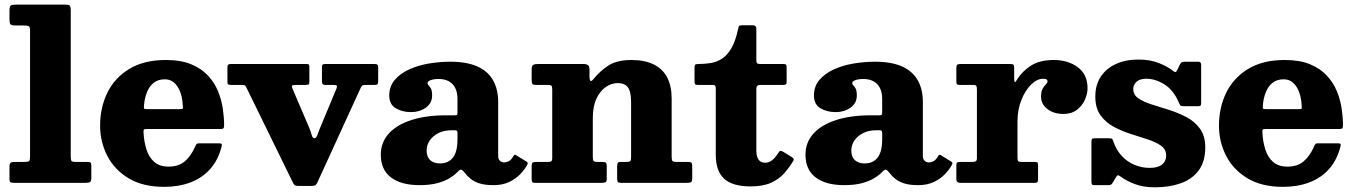

<svg xmlns="http://www.w3.org/2000/svg" viewBox="-20 -800 5928 840"><path d="M85 -688.5Q101 -688.5 106.2 -685Q111.5 -681.5 111.5 -665V-118Q111.5 -99.5 107.5 -95.5Q103.5 -91.5 85 -91.5H42Q30.5 -91.5 26 -87.2Q21.5 -83 21.5 -71V-17.5Q21.5 -5.5 25.8 -2.8Q30 0 42 0H351.5Q369.5 0 374.5 -3.8Q379.5 -7.5 379.5 -25V-75.5Q379.5 -86 376.2 -88.8Q373 -91.5 364 -91.5H312.5Q296 -91.5 292.8 -95.8Q289.5 -100 289.5 -116.5V-752.5Q289.5 -772 284.5 -776Q279.5 -780 260.5 -780H53Q33.5 -780 27.5 -776.2Q21.5 -772.5 21.5 -752.5V-718Q21.5 -700.5 25 -694.5Q28.5 -688.5 47 -688.5Z M418 -250Q418 -180 449 -119Q480 -58 542.2 -20.2Q604.5 17.5 698.5 17.5Q762 17.5 813.5 -2Q865 -21.5 900 -61Q935 -100.5 950 -160.5Q951.5 -168.5 949 -170.8Q946.5 -173 937 -173H851.5Q843 -173 840 -169.8Q837 -166.5 835 -161Q816 -117.5 788.5 -94.2Q761 -71 718 -71Q678 -71 654.8 -91.5Q631.5 -112 620.8 -146Q610 -180 608 -220.5Q607.5 -229.5 609.2 -232.5Q611 -235.5 620.5 -235.5H943Q954.5 -235.5 957.5 -238.8Q960.5 -242 960.5 -253Q960.5 -286.5 954.8 -325Q949 -363.5 933.8 -401Q918.5 -438.5 890 -469.2Q861.5 -500 816.5 -518.8Q771.5 -537.5 705.5 -537.5Q610.5 -537.5 546.2 -498.8Q482 -460 450 -395Q418 -330 418 -250ZM623.5 -322.5Q611.5 -322.5 610.2 -325.8Q609 -329 610 -339Q612.5 -370.5 622.8 -396.2Q633 -422 652 -437.5Q671 -453 701 -453Q721.5 -453 736 -442.8Q750.5 -432.5 760 -415.5Q769.5 -398.5 774.5 -377.2Q779.5 -356 780 -334.5Q781 -325.5 779 -324Q777 -322.5 766.5 -322.5Z M1379.5 -238.5Q1374.5 -226 1369 -210.5Q1363.5 -195 1355.5 -195Q1347.5 -195 1343.2 -210.8Q1339 -226.5 1333.5 -239.5L1259.5 -412.5Q1256 -420.5 1257.8 -424.5Q1259.5 -428.5 1271.5 -428.5H1316.5Q1326 -428.5 1329.8 -430.5Q1333.5 -432.5 1333.5 -442V-505.5Q1333.5 -513.5 1331.8 -516.8Q1330 -520 1322.5 -520H990.5Q982 -520 978.5 -517.2Q975 -514.5 975 -505V-441Q975 -433.5 978.2 -431Q981.5 -428.5 990 -428.5H1034.5Q1044.5 -428.5 1049.2 -427Q1054 -425.5 1057 -419L1263 2Q1266.5 8.5 1271 11Q1275.5 13.5 1286 13.5H1340.5Q1353.5 13.5 1358.8 10.8Q1364 8 1368 -0.5L1557 -413.5Q1560 -420.5 1563.5 -424.5Q1567 -428.5 1577.5 -428.5H1621Q1628 -428.5 1631.2 -431.5Q1634.5 -434.5 1634.5 -441.5V-506.5Q1634.5 -514 1631.2 -517Q1628 -520 1620 -520H1401.5Q1394 -520 1391.2 -516.8Q1388.5 -513.5 1388.5 -505.5V-443Q1388.5 -428.5 1401.5 -428.5H1438.5Q1450.5 -428.5 1453.2 -425Q1456 -421.5 1452 -412.5Z M1646 -123Q1646 -57.5 1690.5 -23.8Q1735 10 1815.5 10Q1861 10 1893.5 1.2Q1926 -7.5 1948 -21.2Q1970 -35 1984 -50Q1992 -58.5 1997.5 -57.8Q2003 -57 2012.5 -45Q2024 -29.5 2039.8 -17Q2055.5 -4.5 2079.2 2.8Q2103 10 2139 10H2139.5Q2178 10 2206.8 -3.5Q2235.5 -17 2255.8 -37.8Q2276 -58.5 2287.5 -80.5Q2291 -88.5 2284.5 -92.5L2238 -121Q2231.5 -126 2226.5 -117.5Q2217 -100.5 2206.5 -95Q2196 -89.5 2185.5 -89.5Q2175 -89.5 2167.2 -96.5Q2159.5 -103.5 2159.5 -118.5V-353.5Q2159.5 -410.5 2136.5 -450Q2113.5 -489.5 2067.2 -509.8Q2021 -530 1951 -530Q1902 -530 1854.5 -521.8Q1807 -513.5 1768.2 -495.5Q1729.5 -477.5 1706.2 -449.5Q1683 -421.5 1683 -382Q1683 -343.5 1711.2 -326.5Q1739.5 -309.5 1779 -309.5Q1815.5 -309.5 1843 -329Q1870.5 -348.5 1870.5 -382Q1870.5 -403.5 1865.5 -412.5Q1860.5 -421.5 1855.5 -426Q1850.5 -430.5 1850.5 -437Q1850.5 -442 1857 -446Q1863.5 -450 1874.5 -452.2Q1885.5 -454.5 1898 -454.5Q1925.5 -454.5 1944 -444.2Q1962.5 -434 1972 -414.5Q1981.5 -395 1981.5 -367V-308.5Q1981.5 -299.5 1979.2 -297.5Q1977 -295.5 1968.5 -295.5H1930.5Q1844.5 -295.5 1780.5 -275Q1716.5 -254.5 1681.2 -216Q1646 -177.5 1646 -123ZM1846.5 -141.5Q1846.5 -165.5 1860.2 -185.5Q1874 -205.5 1898.2 -217.8Q1922.5 -230 1954.5 -230H1971.5Q1981.5 -230 1981.5 -220V-191Q1981.5 -136.5 1961.8 -110.8Q1942 -85 1904.5 -85Q1878 -85 1862.2 -99.2Q1846.5 -113.5 1846.5 -141.5Z M2376 -428.5Q2388.5 -428.5 2392.2 -425.2Q2396 -422 2396 -409.5V-110.5Q2396 -97 2391.5 -94.2Q2387 -91.5 2373 -91.5H2325.5Q2313.5 -91.5 2309.8 -88Q2306 -84.5 2306 -72V-19.5Q2306 -8 2308.2 -4Q2310.5 0 2321.5 0H2612.5Q2623.5 0 2629 -2.8Q2634.5 -5.5 2634.5 -17.5V-73.5Q2634.5 -85.5 2630.2 -88.5Q2626 -91.5 2615 -91.5H2592.5Q2580.5 -91.5 2577 -95.8Q2573.5 -100 2573.5 -111.5V-283Q2573.5 -334.5 2589.5 -368.5Q2605.5 -402.5 2630.5 -419.5Q2655.5 -436.5 2682.5 -436.5Q2713 -436.5 2727 -417.8Q2741 -399 2741 -354.5V-111Q2741 -98 2737 -94.8Q2733 -91.5 2720 -91.5H2695Q2684.5 -91.5 2682.2 -86.2Q2680 -81 2680 -71V-21Q2680 -8.5 2682.8 -4.2Q2685.5 0 2697.5 0H2983.5Q2998.5 0 3003.5 -3.2Q3008.5 -6.5 3008.5 -22V-74Q3008.5 -84 3005 -87.8Q3001.5 -91.5 2992 -91.5H2941Q2926.5 -91.5 2922.5 -95.2Q2918.5 -99 2918.5 -113.5V-369Q2918.5 -422.5 2899.5 -460Q2880.5 -497.5 2841.2 -517.5Q2802 -537.5 2742 -537.5Q2678 -537.5 2640.5 -512.5Q2603 -487.5 2576.5 -454Q2567.5 -443 2563.2 -446.2Q2559 -449.5 2559 -468V-497Q2559 -510.5 2552 -515.2Q2545 -520 2534.5 -520H2332.5Q2319.5 -520 2312.8 -516Q2306 -512 2306 -497.5V-450.5Q2306 -436.5 2309.5 -432.5Q2313 -428.5 2327 -428.5Z M3449.5 -94Q3454.5 -102 3451.5 -106.2Q3448.5 -110.5 3439 -116L3405.5 -136.5Q3396 -141.5 3392.5 -139.5Q3389 -137.5 3384 -129.5Q3370 -107.5 3356.2 -97.8Q3342.5 -88 3327.5 -88Q3309 -88 3299 -101.2Q3289 -114.5 3289 -141.5V-412Q3289 -421 3293.5 -424.8Q3298 -428.5 3306.5 -428.5H3407Q3414.5 -428.5 3418 -431Q3421.5 -433.5 3421.5 -440.5V-505.5Q3421.5 -514.5 3418.8 -517.2Q3416 -520 3408 -520H3306Q3295 -520 3292 -523.8Q3289 -527.5 3289 -539V-673.5Q3289 -689.5 3273.5 -689.5H3228.5Q3215 -689.5 3213 -686Q3211 -682.5 3209 -672Q3197.5 -619.5 3179.8 -589Q3162 -558.5 3139.5 -543.8Q3117 -529 3090.8 -524.5Q3064.5 -520 3035.5 -520Q3024.5 -520 3021.5 -517Q3018.5 -514 3018.5 -502.5V-444Q3018.5 -434.5 3021.2 -431.5Q3024 -428.5 3033.5 -428.5H3096.5Q3107 -428.5 3109.2 -424.2Q3111.5 -420 3111.5 -409.5V-122.5Q3111.5 -52 3148 -18.2Q3184.5 15.5 3263 15.5Q3318.5 15.5 3353.5 -0.5Q3388.5 -16.5 3410.8 -41.8Q3433 -67 3449.5 -94Z M3504 -123Q3504 -57.5 3548.5 -23.8Q3593 10 3673.5 10Q3719 10 3751.5 1.2Q3784 -7.5 3806 -21.2Q3828 -35 3842 -50Q3850 -58.5 3855.5 -57.8Q3861 -57 3870.5 -45Q3882 -29.5 3897.8 -17Q3913.5 -4.5 3937.2 2.8Q3961 10 3997 10H3997.5Q4036 10 4064.8 -3.5Q4093.5 -17 4113.8 -37.8Q4134 -58.5 4145.5 -80.5Q4149 -88.5 4142.5 -92.5L4096 -121Q4089.5 -126 4084.5 -117.5Q4075 -100.5 4064.5 -95Q4054 -89.5 4043.5 -89.5Q4033 -89.5 4025.2 -96.5Q4017.5 -103.5 4017.5 -118.5V-353.5Q4017.5 -410.5 3994.5 -450Q3971.5 -489.5 3925.2 -509.8Q3879 -530 3809 -530Q3760 -530 3712.5 -521.8Q3665 -513.5 3626.2 -495.5Q3587.5 -477.5 3564.2 -449.5Q3541 -421.5 3541 -382Q3541 -343.5 3569.2 -326.5Q3597.5 -309.5 3637 -309.5Q3673.5 -309.5 3701 -329Q3728.5 -348.5 3728.5 -382Q3728.5 -403.5 3723.5 -412.5Q3718.5 -421.5 3713.5 -426Q3708.5 -430.5 3708.5 -437Q3708.5 -442 3715 -446Q3721.5 -450 3732.5 -452.2Q3743.5 -454.5 3756 -454.5Q3783.5 -454.5 3802 -444.2Q3820.5 -434 3830 -414.5Q3839.5 -395 3839.5 -367V-308.5Q3839.5 -299.5 3837.2 -297.5Q3835 -295.5 3826.5 -295.5H3788.5Q3702.5 -295.5 3638.5 -275Q3574.5 -254.5 3539.2 -216Q3504 -177.5 3504 -123ZM3704.5 -141.5Q3704.5 -165.5 3718.2 -185.5Q3732 -205.5 3756.2 -217.8Q3780.5 -230 3812.5 -230H3829.5Q3839.5 -230 3839.5 -220V-191Q3839.5 -136.5 3819.8 -110.8Q3800 -85 3762.5 -85Q3736 -85 3720.2 -99.2Q3704.5 -113.5 3704.5 -141.5Z M4254 -407.5V-109.5Q4254 -97.5 4249 -94.5Q4244 -91.5 4231 -91.5H4181.5Q4171.5 -91.5 4167.8 -89.2Q4164 -87 4164 -77V-18.5Q4164 -7.5 4168.5 -3.8Q4173 0 4183.5 0H4506.5Q4517 0 4519.2 -4Q4521.5 -8 4521.5 -19V-75Q4521.5 -85 4519.5 -88.2Q4517.5 -91.5 4508 -91.5H4450.5Q4438.5 -91.5 4435 -94.8Q4431.5 -98 4431.5 -110V-268.5Q4431.5 -320 4448.5 -362.5Q4465.5 -405 4491.2 -430.2Q4517 -455.5 4544 -455.5Q4555 -455.5 4559 -452.2Q4563 -449 4563 -444Q4563 -438 4556 -431.2Q4549 -424.5 4541.8 -412.2Q4534.5 -400 4534.5 -378Q4534.5 -344 4562.5 -322.8Q4590.5 -301.5 4632.5 -301.5Q4668 -301.5 4691.5 -319.5Q4715 -337.5 4726.5 -363.5Q4738 -389.5 4738 -414Q4738 -474 4695.5 -505.8Q4653 -537.5 4590 -537.5Q4528 -537.5 4488.8 -511.8Q4449.5 -486 4427 -448Q4421.5 -438 4419.2 -441.5Q4417 -445 4417 -460.5V-504Q4417 -514.5 4413.5 -517.2Q4410 -520 4400.5 -520H4182Q4171 -520 4167.5 -516.2Q4164 -512.5 4164 -500.5V-445Q4164 -434 4167 -431.2Q4170 -428.5 4181 -428.5H4236.5Q4249 -428.5 4251.5 -424.2Q4254 -420 4254 -407.5Z M5137.5 -351Q5141 -343 5143.5 -339.2Q5146 -335.5 5158 -335.5H5222.5Q5231 -335.5 5233 -338.8Q5235 -342 5235 -350V-516.5Q5235 -530 5222.5 -530H5164.5Q5154 -530 5150.2 -527.8Q5146.5 -525.5 5142.5 -518.5L5130.5 -494Q5125.5 -484.5 5122 -484.5Q5118.5 -484.5 5111.5 -490.5Q5089 -508.5 5050.5 -524Q5012 -539.5 4960 -539.5Q4905 -539.5 4862.5 -520.2Q4820 -501 4796 -464.8Q4772 -428.5 4772 -377.5Q4772 -327.5 4794.5 -296Q4817 -264.5 4852.2 -245.5Q4887.5 -226.5 4927 -214Q4966.5 -201.5 5001.8 -190Q5037 -178.5 5059.5 -162.5Q5082 -146.5 5082 -119.5Q5082 -95 5064 -80.2Q5046 -65.5 5010 -65.5Q4975.5 -65.5 4944 -78.5Q4912.5 -91.5 4888.2 -117.2Q4864 -143 4851 -181Q4848 -190 4845.5 -192.5Q4843 -195 4831 -195H4767.5Q4759 -195 4757 -191.2Q4755 -187.5 4755 -178.5V-5.5Q4755 3.5 4757.5 6.8Q4760 10 4768 10H4827.5Q4838 10 4841.5 7.2Q4845 4.5 4848.5 -1.5L4863 -25.5Q4867 -32.5 4870.8 -33Q4874.5 -33.5 4880.5 -29Q4906 -9.5 4944 5Q4982 19.5 5032 19.5Q5095.5 19.5 5145.2 2Q5195 -15.5 5224 -54Q5253 -92.5 5253 -155.5Q5253 -205 5230.2 -236.5Q5207.5 -268 5171.8 -287Q5136 -306 5095.8 -318.8Q5055.5 -331.5 5019.5 -342.8Q4983.5 -354 4960.8 -369.5Q4938 -385 4938 -411Q4938 -429.5 4952.5 -442.5Q4967 -455.5 4995.5 -455.5Q5035.5 -455.5 5075.2 -430.2Q5115 -405 5137.5 -351Z M5313 -250Q5313 -180 5344 -119Q5375 -58 5437.2 -20.2Q5499.5 17.5 5593.5 17.5Q5657 17.5 5708.5 -2Q5760 -21.5 5795 -61Q5830 -100.5 5845 -160.5Q5846.5 -168.5 5844 -170.8Q5841.5 -173 5832 -173H5746.5Q5738 -173 5735 -169.8Q5732 -166.5 5730 -161Q5711 -117.5 5683.5 -94.2Q5656 -71 5613 -71Q5573 -71 5549.8 -91.5Q5526.5 -112 5515.8 -146Q5505 -180 5503 -220.5Q5502.5 -229.5 5504.2 -232.5Q5506 -235.5 5515.5 -235.5H5838Q5849.5 -235.5 5852.5 -238.8Q5855.5 -242 5855.5 -253Q5855.5 -286.5 5849.8 -325Q5844 -363.5 5828.8 -401Q5813.5 -438.5 5785 -469.2Q5756.5 -500 5711.5 -518.8Q5666.5 -537.5 5600.5 -537.5Q5505.5 -537.5 5441.2 -498.8Q5377 -460 5345 -395Q5313 -330 5313 -250ZM5518.5 -322.5Q5506.5 -322.5 5505.2 -325.8Q5504 -329 5505 -339Q5507.5 -370.5 5517.8 -396.2Q5528 -422 5547 -437.5Q5566 -453 5596 -453Q5616.5 -453 5631 -442.8Q5645.5 -432.5 5655 -415.5Q5664.5 -398.5 5669.5 -377.2Q5674.5 -356 5675 -334.5Q5676 -325.5 5674 -324Q5672 -322.5 5661.5 -322.5Z"/></svg>

Font: Besley ExtraBold
Style: Regular
Weight: 800
Designer: Owen Earl
Foundry: indestructible type*
Version: Version 2.001